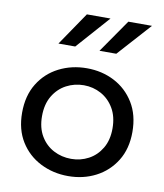

<svg xmlns="http://www.w3.org/2000/svg" viewBox="-86 -831 777 912"><g transform="rotate(10 303.0 -375.0)"><path d="M304 11Q231 11 170 -20Q109 -51 73 -109Q37 -167 37 -248Q37 -330 73 -388.5Q109 -447 170 -478Q231 -509 304 -509Q377 -509 437 -478Q497 -447 533 -388.5Q569 -330 569 -248Q569 -167 533 -109Q497 -51 437 -20Q377 11 304 11ZM304 -72Q349 -72 387.5 -92.5Q426 -113 449.5 -152.5Q473 -192 473 -248Q473 -305 449.5 -345Q426 -385 387.5 -406Q349 -427 304 -427Q259 -427 220 -406.5Q181 -386 157 -346Q133 -306 133 -248Q133 -192 156.5 -152.5Q180 -113 219 -92.5Q258 -72 304 -72ZM348 -601 459 -761H573L429 -601ZM150 -601 259 -761H373L231 -601Z"/></g></svg>

Font: Syne Med Modified
Style: Regular
Weight: 500
Designer: Lucas Descroix
Foundry: Bonjour Monde
Version: Version 2.200